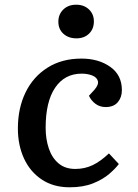

<svg xmlns="http://www.w3.org/2000/svg" viewBox="-20 -782 586 816"><path d="M326 -533Q399 -533 448.5 -498Q498 -463 498 -399Q498 -368 480.5 -347.5Q463 -327 429 -327Q404 -327 385.5 -341Q367 -355 358 -375L381 -400Q400 -422 396 -437.5Q392 -453 372.5 -461Q353 -469 327 -469Q255 -469 214.5 -409.5Q174 -350 174 -239Q174 -191 187.5 -151Q201 -111 229 -87.5Q257 -64 300 -64Q340 -64 373.5 -80Q407 -96 443 -130L485 -85Q472 -67 445 -43.5Q418 -20 376 -3Q334 14 276 14Q207 14 157.5 -19Q108 -52 82 -108.5Q56 -165 56 -236Q56 -322 88.5 -389Q121 -456 182 -494.5Q243 -533 326 -533ZM228 -690Q228 -721 249 -741.5Q270 -762 304 -762Q337 -762 358 -742Q379 -722 379 -691Q379 -659 358.5 -639Q338 -619 305 -619Q271 -619 249.5 -638.5Q228 -658 228 -690Z"/></svg>

Font: Literata 7pt Medium
Style: Italic
Weight: 500
Italic angle: -2°
Designer: Latin by Veronika Burian and Jose Scaglione. Greek by Irene Vlachou. Cyrillic by Vera Evstafieva
Foundry: TypeTogether
Version: Version 3.002